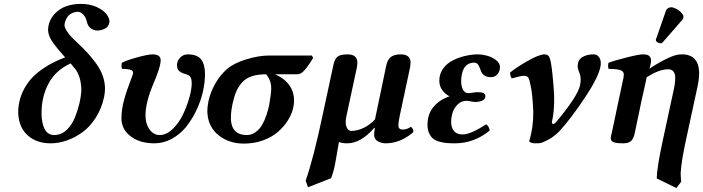

<svg xmlns="http://www.w3.org/2000/svg" viewBox="-20 -718 3570 975"><path d="M354 -377 338.9 -396Q264.2 -362.8 227.5 -295.7Q190.9 -228.5 190.9 -143.1Q190.9 -94.2 206.5 -63.2Q222.2 -32.2 255.9 -32.2Q263.2 -32.2 267.1 -33.2Q296.9 -36.1 321.3 -60.8Q345.7 -85.4 360.1 -120.8Q374.5 -156.2 382.8 -190.9Q391.1 -225.6 393.1 -255.9Q393.1 -336.4 354 -377ZM311 -426.8 300.8 -438Q258.3 -485.8 241 -513.9Q223.6 -542 224.1 -569.8Q224.1 -575.2 226.1 -586.9Q233.9 -624 259.5 -649.9Q285.2 -675.8 318.4 -687Q351.6 -698.2 390.1 -698.2Q450.2 -698.2 494.1 -669.9Q516.6 -654.8 527.3 -636.2Q538.1 -617.7 535.2 -603Q530.8 -581.5 512.2 -572.3Q493.7 -563 473.1 -563Q458 -563 442.4 -573.2Q426.8 -583.5 420.9 -607.9Q415 -633.3 401.4 -645.8Q387.7 -658.2 375 -658.2Q366.2 -658.2 356 -654.8Q318.4 -645 308.1 -597.2Q305.2 -584 316.2 -565.4Q327.1 -546.9 340.3 -533Q353.5 -519 376 -498Q403.3 -472.2 422.1 -451.9Q440.9 -431.6 462.4 -403.6Q483.9 -375.5 496.6 -345.9Q509.3 -316.4 512.2 -286.1Q515.1 -259.3 508.8 -226.1Q496.1 -167 466.3 -120.4Q436.5 -73.7 398.2 -46.1Q359.9 -18.6 318.6 -4.4Q277.3 9.8 236.8 9.8Q168.5 9.8 123.8 -27.8Q79.1 -65.4 73.2 -132.8Q70.3 -163.6 78.1 -200.2Q85.9 -236.8 104.2 -269.5Q122.6 -302.2 145.5 -325.7Q168.5 -349.1 198.2 -369.4Q228 -389.6 254.6 -402.6Q281.2 -415.5 311 -426.8Z M1021 -341.8Q1021 -298.3 1010 -250.7Q999 -203.1 976.8 -156.7Q954.6 -110.4 924.6 -73.2Q894.5 -36.1 852.5 -13.2Q810.5 9.8 763.7 9.8Q689.9 9.8 643.3 -25.9Q596.7 -61.5 596.7 -117.2Q596.7 -161.6 610.1 -210.7Q623.5 -259.8 651.9 -333Q655.8 -340.8 655.8 -349.1Q655.8 -358.4 645 -362.8Q631.3 -368.2 599.6 -368.2Q594.7 -378.4 598.6 -398.9Q618.7 -410.6 675 -426.3Q731.4 -441.9 753.9 -441.9Q795.9 -441.9 795.9 -412.1Q795.9 -393.1 783.9 -357.4Q772 -321.8 759.8 -294.9Q718.8 -198.2 718.8 -131.8Q718.8 -88.9 739.5 -60.5Q760.3 -32.2 791 -32.2Q824.7 -32.2 856.4 -62.5Q888.2 -92.8 908.7 -135.5Q929.2 -178.2 941.4 -221.9Q953.6 -265.6 953.6 -294.9Q953.6 -314.5 948.7 -323.2Q947.3 -327.1 944.6 -330.3Q941.9 -333.5 938 -335.4Q934.1 -337.4 931.9 -338.4Q929.7 -339.4 924.6 -341.1Q919.4 -342.8 918.9 -342.8Q895.5 -349.6 886.7 -360.8Q878.9 -368.7 878.9 -387.2Q878.9 -409.7 895 -425.8Q911.1 -441.9 933.6 -441.9Q981 -441.9 1001 -416.7Q1021 -391.6 1021 -341.8Z M1233.4 -32.2Q1257.8 -32.2 1277.8 -46.9Q1297.9 -61.5 1310.5 -83Q1323.2 -104.5 1333 -133.5Q1342.8 -162.6 1347.2 -186.3Q1351.6 -210 1354.5 -233.9Q1359.9 -271 1354.7 -294.7Q1349.6 -318.4 1331.5 -340.8Q1289.1 -340.8 1258.8 -330.8Q1228.5 -320.8 1209.5 -299.6Q1190.4 -278.3 1179.4 -252.4Q1168.5 -226.6 1160.2 -188Q1154.3 -157.7 1153.3 -141.1Q1144 -32.2 1233.4 -32.2ZM1489.3 -340.8H1376.5Q1412.6 -326.2 1438.5 -298.6Q1464.4 -271 1471.2 -232.9Q1476.1 -202.1 1469.2 -171.9Q1461.9 -138.2 1441.7 -106.2Q1421.4 -74.2 1390.6 -47.6Q1359.9 -21 1314.9 -4.9Q1270 11.2 1218.3 11.2Q1144 11.2 1091.1 -30.3Q1038.1 -71.8 1033.2 -144Q1031.7 -168.5 1038.6 -204.1Q1048.8 -250.5 1072.8 -292.7Q1096.7 -335 1131.3 -366.2Q1166.5 -397 1230 -416.5Q1293.5 -436 1346.2 -436H1563.5L1570.3 -423.8Q1567.4 -419.4 1556.9 -402.8Q1546.4 -386.2 1541 -379.2Q1535.6 -372.1 1526.1 -361.1Q1516.6 -350.1 1507.6 -345.5Q1498.5 -340.8 1489.3 -340.8Z M1619.1 -137.2 1671.9 -382.8Q1678.7 -417 1692.9 -429.4Q1707 -441.9 1745.1 -441.9Q1794.9 -441.9 1794.9 -398.9Q1794.9 -392.6 1793 -378.9L1739.3 -128.9Q1731.4 -93.3 1739.7 -73.2Q1748 -53.2 1764.2 -53.2Q1794.9 -53.2 1827.1 -68.8Q1859.4 -84.5 1884.3 -111.8L1940.9 -382.8Q1947.8 -416 1965.3 -429Q1982.9 -441.9 2015.1 -441.9Q2064.9 -441.9 2064.9 -399.9Q2064.9 -394.5 2063 -378.9L2009.3 -127Q2002.9 -94.2 2002.9 -82Q2002.9 -60.1 2024.9 -60.1Q2046.4 -60.1 2066.9 -74.2Q2074.7 -66.4 2077.4 -60.5Q2080.1 -54.7 2078.1 -45.9Q2011.7 9.8 1939 9.8Q1916 9.8 1897.9 -1Q1879.9 -11.7 1879.9 -33.2Q1879.9 -53.7 1884.3 -66.9H1878.9Q1811.5 9.8 1743.2 9.8Q1715.3 9.8 1701.2 2.9L1685.1 95.2Q1676.8 148.4 1661.1 187L1543.9 232.9L1532.2 199.2Q1571.3 89.4 1619.1 -137.2Z M2271 -98.1Q2271 -69.8 2285.6 -52.5Q2300.3 -35.2 2328.1 -35.2Q2370.6 -35.2 2448.7 -86.9Q2462.9 -78.1 2466.8 -55.2Q2387.7 9.8 2290 9.8Q2266.1 9.8 2248.8 8.3Q2231.4 6.8 2211.7 1.5Q2191.9 -3.9 2179.7 -13.7Q2167.5 -23.4 2159.2 -41.3Q2150.9 -59.1 2150.9 -84Q2150.9 -137.7 2180.4 -174.1Q2210 -210.4 2262.7 -229Q2239.3 -240.7 2225.1 -261.5Q2210.9 -282.2 2210.9 -308.1Q2210.9 -342.8 2230.2 -369.6Q2249.5 -396.5 2280 -411.6Q2310.5 -426.8 2343.5 -434.3Q2376.5 -441.9 2408.7 -441.9Q2427.7 -441.9 2452.1 -435.5Q2476.6 -429.2 2497.8 -413.6Q2519 -397.9 2519 -377.9Q2519 -356.9 2506.6 -341.6Q2494.1 -326.2 2473.1 -326.2Q2453.6 -326.2 2441.7 -333.7Q2429.7 -341.3 2424.6 -352.3Q2419.4 -363.3 2415.8 -374Q2412.1 -384.8 2405.8 -392.3Q2399.4 -399.9 2388.7 -399.9Q2369.1 -399.9 2355.5 -391.4Q2341.8 -382.8 2334.7 -368.2Q2327.6 -353.5 2324.7 -337.6Q2321.8 -321.8 2321.8 -303.2Q2321.8 -282.2 2330.6 -263.7Q2339.4 -245.1 2357.9 -245.1Q2366.2 -245.1 2381.3 -247.6Q2396.5 -250 2404.8 -250Q2444.8 -250 2444.8 -231Q2444.8 -213.9 2429 -207Q2413.1 -200.2 2393.1 -200.2Q2385.7 -200.2 2371.1 -203.1Q2356.4 -206.1 2349.1 -206.1Q2323.2 -206.1 2304.7 -188.2Q2286.1 -170.4 2278.6 -146.7Q2271 -123 2271 -98.1Z M2674.8 -282.2Q2668.5 -316.4 2662.1 -324.7Q2655.8 -333 2637.7 -333Q2631.8 -333 2628.9 -332Q2621.1 -331.5 2579.6 -319.8Q2572.3 -325.7 2569.8 -349.1Q2600.1 -374.5 2658.9 -408.2Q2717.8 -441.9 2745.6 -441.9Q2761.2 -441.9 2768.6 -430.2Q2777.8 -414.6 2785.2 -343.3Q2792.5 -272 2793.9 -232.9Q2795.9 -154.8 2782.7 -99.1Q2781.2 -94.2 2784.7 -90.8Q2791 -82.5 2805.7 -100.1Q2914.6 -230.5 2925.8 -286.1Q2928.7 -302.7 2928.7 -314.9Q2928.7 -325.2 2927.7 -329.1Q2926.3 -338.4 2921.1 -351.1Q2916 -363.8 2914.6 -370.1Q2913.6 -374 2913.6 -381.8Q2913.6 -413.1 2936.5 -427.5Q2959.5 -441.9 2993.7 -441.9Q3011.2 -441.9 3021 -429.2Q3030.8 -416.5 3030.8 -398.9V-390.1Q3025.4 -335.4 2952.4 -225.6Q2879.4 -115.7 2823.7 -55.2Q2785.6 -13.2 2727.5 7.8Q2722.7 9.8 2697.8 9.8Q2676.8 9.8 2667 0Q2689.5 -73.7 2688 -153.8Q2684.1 -240.7 2674.8 -282.2Z M3070.8 -368.2Q3065.9 -378.4 3069.8 -398.9Q3094.7 -409.2 3159.2 -425.5Q3223.6 -441.9 3244.6 -441.9Q3253.9 -441.9 3265.6 -439.9Q3282.7 -434.1 3285.6 -418Q3287.1 -407.7 3284.7 -397Q3284.2 -394.5 3283.2 -389.4Q3282.2 -384.3 3281.7 -381.8Q3279.8 -377 3277.8 -369.1Q3314.9 -394.5 3361.8 -418Q3408.7 -441.4 3435.5 -441.9H3453.6Q3525.4 -435.5 3529.8 -356.9Q3532.2 -329.6 3522.9 -282.2L3461.9 0Q3439.9 102.1 3436.5 161.1Q3436.5 174.8 3439 205.1L3414.6 236.8L3314.9 188Q3316.4 130.4 3344.7 0L3401.9 -265.1Q3410.2 -303.7 3408.7 -331.1Q3403.8 -366.2 3373.5 -366.2Q3326.2 -366.2 3263.7 -325.2Q3263.7 -320.8 3262.7 -318.8Q3251.5 -271.5 3236.8 -202.4Q3222.2 -133.3 3212.9 -87.9L3203.6 -43Q3198.2 -15.1 3185.5 -2.7Q3172.9 9.8 3144.5 9.8Q3125.5 9.8 3117.7 8.8Q3095.2 6.3 3087.2 -1.5Q3079.1 -9.3 3082.5 -25.9Q3085.9 -38.1 3089.8 -57.1Q3094.2 -77.6 3114 -172.6Q3133.8 -267.6 3142.6 -307.1Q3147.9 -327.6 3147.9 -340.8Q3146.5 -353.5 3136.7 -358.9Q3121.6 -368.2 3070.8 -368.2ZM3389.6 -681.2Q3397.9 -681.2 3416.5 -671.9Q3437 -660.6 3446.8 -644Q3450.7 -640.1 3450.7 -632.8Q3450.7 -624 3445.8 -618.2L3347.7 -505.9Q3341.8 -498 3336.9 -498Q3327.1 -498 3318.8 -502.9Q3310.5 -507.8 3310.5 -516.1Q3310.5 -517.1 3311 -518.8Q3311.5 -520.5 3311.5 -521Q3312 -522.5 3313.2 -524.9Q3314.5 -527.3 3314.9 -528.8L3361.8 -664.1Q3364.7 -671.9 3372.8 -676.5Q3380.9 -681.2 3389.6 -681.2Z"/></svg>

Font: Common Serif
Style: Bold Italic
Weight: 700
Italic angle: -12°
Designer: Philipp H. Poll, Khaled Hosny
Foundry: Stefan Peev, Context Ltd.
Version: Version 1.026